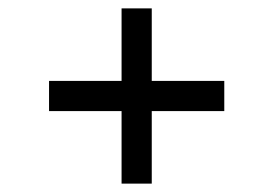

<svg xmlns="http://www.w3.org/2000/svg" viewBox="-20 -579 652 458"><path d="M270 -141V-314H97V-386H270V-559H342V-386H515V-314H342V-141Z"/></svg>

Font: Space Mono
Style: Regular
Weight: 400
Monospace: yes
Designer: Colophon Foundry + Benjamin Critton
Foundry: Colophon Foundry & Benjamin Critton
Version: Version 1.003; ttfautohint (v1.8.4.7-5d5b)